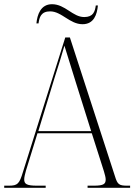

<svg xmlns="http://www.w3.org/2000/svg" viewBox="-22 -892 647 912"><path d="M370 -777C424 -777 439 -823 443 -866H433C429 -837 421 -811 378 -811C323 -811 288 -872 225 -872C171 -872 155 -822 151 -781H161C165 -810 173 -838 216 -838C271 -838 309 -777 370 -777ZM-2 0H195V-10H153C103 -10 93 -19 93 -40C93 -59 108 -104 115 -126L156 -259H414L459 -118C465 -98 480 -57 480 -40C480 -19 472 -10 424 -10H394V0H596V-10H583C543 -10 536 -16 524 -55L310 -714H288L87 -75C70 -19 62 -10 20 -10H-2ZM160 -269 238 -525C254 -575 274 -638 284 -675C297 -632 317 -569 339 -498L411 -269Z"/></svg>

Font: Noto Serif Display SemiCondensed ExtraLight
Style: Regular
Weight: 200
Width: 4
Designer: Monotype Design Team
Foundry: Monotype Imaging Inc.
Version: Version 2.009